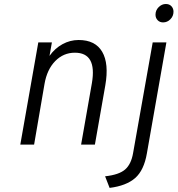

<svg xmlns="http://www.w3.org/2000/svg" viewBox="-20 -723 888 960"><path d="M81.5 0 171.5 -511H239.5L227.5 -443.5Q254 -481 292.2 -502Q330.5 -523 373 -523Q456.5 -523 491 -464Q525.5 -405 506.5 -296L454.5 0H385.5L439.5 -307.5Q465.5 -459.5 354.5 -459.5Q297 -459.5 256 -417.5Q215 -375.5 202.5 -303L150.5 0ZM795.5 -611Q778.5 -611 768 -622.2Q757.5 -633.5 757.5 -649.5Q757.5 -671.5 773.2 -687.2Q789 -703 809 -703Q827 -703 837.2 -691.8Q847.5 -680.5 847.5 -664.5Q847.5 -642.5 832 -626.8Q816.5 -611 795.5 -611ZM528 216.5 505.5 158.5Q575 151 605.5 124.5Q636 98 645.5 42L743.5 -511H812L714.5 43.5Q700 128.5 655.8 167.2Q611.5 206 528 216.5Z"/></svg>

Font: Overpass Light
Style: Italic
Weight: 300
Italic angle: -10°
Designer: Delve Withrington, Dave Bailey, Thomas Jockin
Foundry: Delve Fonts LLC
Version: Version 4.000; ttfautohint (v1.8.3)